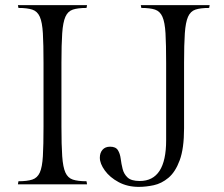

<svg xmlns="http://www.w3.org/2000/svg" viewBox="-20 -720 874 750"><path d="M220 -474V-226Q220 -153 223 -110Q226 -67 235.5 -46Q245 -25 264.5 -18.5Q284 -12 318 -12L320 0H50L52 -12Q86 -12 106 -18.5Q126 -25 135.5 -46Q145 -67 147.5 -110Q150 -153 150 -226V-474Q150 -547 147.5 -590Q145 -633 135.5 -654.5Q126 -676 106 -682.5Q86 -689 52 -689L50 -700H320L318 -689Q284 -689 264.5 -682.5Q245 -676 235.5 -654.5Q226 -633 223 -590Q220 -547 220 -474ZM522 10Q478 10 443.5 -8.5Q409 -27 389.5 -54Q370 -81 370 -104Q370 -123 380.5 -135Q391 -147 410 -147Q432 -147 440.5 -133.5Q449 -120 451.5 -100Q454 -80 459 -60Q464 -40 478.5 -26.5Q493 -13 526 -13Q629 -13 629 -172V-474Q629 -547 626.5 -590Q624 -633 614.5 -654.5Q605 -676 585.5 -682.5Q566 -689 532 -689L530 -700H799L797 -689Q763 -689 743.5 -682.5Q724 -676 714.5 -654.5Q705 -633 702 -590Q699 -547 699 -474V-219Q699 -140 682 -94Q665 -48 638 -25.5Q611 -3 580.5 3.5Q550 10 522 10Z"/></svg>

Font: Gilda Display
Style: Regular
Weight: 400
Designer: Eduardo Rodriguez Tunni
Foundry: Eduardo Rodriguez Tunni
Version: Version 1.002; ttfautohint (v1.8.4.7-5d5b);gftools[0.9.22]